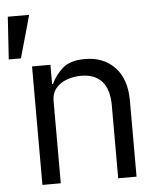

<svg xmlns="http://www.w3.org/2000/svg" viewBox="-53 -786 706 833"><g transform="rotate(-5 300.0 -370.0)"><path d="M12 -740H105L53 -555H0ZM98 -516H178V-432H182Q199 -470 232 -499Q265 -528 329 -528Q410 -528 459 -476.5Q508 -425 508 -331V0H428V-317Q428 -388 396.5 -422.5Q365 -457 306 -457Q274 -457 244.5 -446.5Q215 -436 196.5 -414Q178 -392 178 -358V0H98Z"/></g></svg>

Font: Lilex Nerd Font
Style: Regular
Weight: 400
Designer: Mike Abbink, Paul van der Laan, Pieter van Rosmalen, Mikhael Khrustik
Foundry: Mikhael Khrustik
Version: Version 2.400; ttfautohint (v1.8.4.7-5d5b);Nerd Fonts 3.3.0